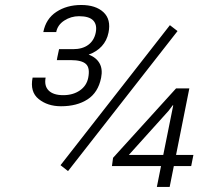

<svg xmlns="http://www.w3.org/2000/svg" viewBox="-20 -742 824 762"><path d="M250 -63 220.2 -86.4 654.3 -642.1 684.6 -618.7ZM678.7 -127H747.6L738.8 -83H669.9L653.3 0H602.5L619.1 -83H424.3L428.7 -115.7L678.7 -391.1H731.4ZM491.2 -127H627.9L667.5 -323.7L666 -324.7L649.4 -302.7ZM410.6 -612.3Q404.3 -581.1 384 -558.8Q363.8 -536.6 332 -525.4Q362.3 -513.7 375.2 -490.5Q388.2 -467.3 381.3 -433.1Q369.6 -375 327.6 -347.7Q285.6 -320.3 222.2 -320.3Q168.9 -320.3 133.5 -348.9Q98.1 -377.4 109.4 -434.1H161.1Q154.8 -400.9 173.3 -382.6Q191.9 -364.3 231 -364.3Q269.5 -364.3 296.6 -382.8Q323.7 -401.4 330.1 -433.1Q337.9 -472.7 321 -488Q304.2 -503.4 261.2 -503.4H205.6L207.5 -514.6L214.4 -546.9H270Q307.1 -546.9 330.3 -564Q353.5 -581.1 359.9 -612.3Q366.2 -643.6 350.1 -660.6Q334 -677.7 293.5 -677.7Q261.7 -677.7 235.1 -660.4Q208.5 -643.1 203.1 -614.7H151.9Q162.1 -667.5 203.6 -694.8Q245.1 -722.2 302.2 -722.2Q359.9 -722.2 390.6 -693.6Q421.4 -665 410.6 -612.3Z"/></svg>

Font: Franko
Style: Light Italic
Weight: 300
Designer: Google
Version: Version 1.200310; 2013